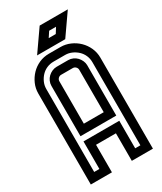

<svg xmlns="http://www.w3.org/2000/svg" viewBox="-227 -1005 918 1087"><g transform="rotate(-30 232.0 -462.0)"><path d="M29 -595Q29 -628 42 -657.5Q55 -687 77 -710Q99 -733 129 -746.5Q159 -760 194 -760H270Q302 -760 332 -747Q362 -734 385 -711.5Q408 -689 421.5 -659Q435 -629 435 -595V0H297V-180H167V0H29ZM81 -52H115V-232H349V-52H383V-595Q383 -619 374 -639.5Q365 -660 349 -675Q333 -690 312.5 -699Q292 -708 270 -708H194Q170 -708 149.5 -699Q129 -690 114 -674Q99 -658 90 -637.5Q81 -617 81 -595ZM270 -674Q286 -674 300.5 -667.5Q315 -661 325.5 -650Q336 -639 342.5 -624.5Q349 -610 349 -595V-266H115V-595Q115 -611 121.5 -625.5Q128 -640 139 -650.5Q150 -661 164.5 -667.5Q179 -674 194 -674ZM167 -318H297V-595Q297 -606 289 -614Q281 -622 270 -622H194Q183 -622 175 -614Q167 -606 167 -595ZM305 -872H260L237 -837H283ZM228 -924H412L315 -785H131Z"/></g></svg>

Font: Aurach Bi
Style: Regular
Weight: 400
Designer: Peter Wiegel
Foundry: Peter Wiegel
Version: Version 1.002